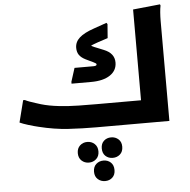

<svg xmlns="http://www.w3.org/2000/svg" viewBox="-68 -823 1226 1241"><g transform="rotate(-5 545.0 -202.5)"><path d="M1011 0H536Q446 0 356 -5.5Q266 -11 165 -36Q135 -43 99.5 -54Q64 -65 45 -74L81 -216H92Q103 -210 122.5 -203Q142 -196 161.5 -190Q181 -184 193 -180Q244 -165 308 -158Q372 -151 435.5 -150Q499 -149 550 -149H840V-738L1016 -756L1019 -748Q1015 -730 1013 -702.5Q1011 -675 1011 -647.5Q1011 -620 1011 -600ZM629 -494Q697 -467 697 -407Q697 -355 652.5 -325Q608 -295 529 -295H402V-307L430 -395H553Q574 -395 574 -405Q574 -410 568.5 -413Q563 -416 554 -421L506 -444Q478 -458 465 -476.5Q452 -495 452 -523Q452 -561 482.5 -588.5Q513 -616 578 -638L661 -667L667 -658L660 -568L596 -547Q580 -541 568.5 -537Q557 -533 549 -528Q558 -523 568.5 -518.5Q579 -514 592 -509ZM560 139Q560 108 579 90.5Q598 73 626 73Q654 73 673.5 90.5Q693 108 693 139Q693 171 673.5 188.5Q654 206 626 206Q598 206 579 188.5Q560 171 560 139ZM403 156Q403 125 422.5 107Q442 89 470 89Q498 89 517.5 107Q537 125 537 156Q537 187 517.5 205Q498 223 470 223Q442 223 422.5 205Q403 187 403 156ZM497 285Q497 253 516.5 235.5Q536 218 564 218Q592 218 611 235.5Q630 253 630 285Q630 316 611 333.5Q592 351 564 351Q536 351 516.5 333.5Q497 316 497 285Z"/></g></svg>

Font: Kufam
Style: Bold Italic
Weight: 700
Italic angle: -11°
Designer: Artur Schmal
Foundry: Original Type
Version: Version 1.301; ttfautohint (v1.8.3)